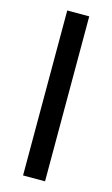

<svg xmlns="http://www.w3.org/2000/svg" viewBox="-111 -743 460 787"><g transform="rotate(15 119.0 -350.0)"><path d="M72.5 0V-700H165.8V0Z"/></g></svg>

Font: Funnel Display Light
Style: Regular
Weight: 400
Version: Version 1.000